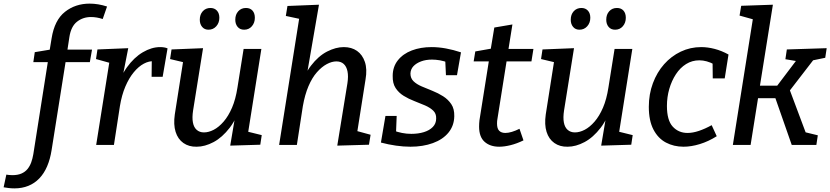

<svg xmlns="http://www.w3.org/2000/svg" viewBox="-133 -800 4584 1060"><path d="M-53 240Q-71 240 -86 238Q-101 236 -113 234L-98 164Q-92 165 -83.5 166Q-75 167 -65 167Q-35 167 -14.5 158Q6 149 19 133Q32 117 39.5 96Q47 75 51 51L133 -470L142 -457H51L59 -512L155 -528L139 -510L152 -589Q168 -689 225.5 -734.5Q283 -780 362 -780Q409 -780 458 -764L434 -695Q401 -706 369 -706Q325 -706 292 -680Q259 -654 250 -595L237 -510L226 -526H375L363 -457H218L231 -470L152 28Q144 79 127 118.5Q110 158 84 185Q58 212 23.5 226Q-11 240 -53 240Z M398 0 478 -503 512 -442 397 -474 405 -527 575 -534 538 -346 508 -295Q528 -373 567.5 -428Q607 -483 655.5 -511.5Q704 -540 751 -540Q775 -540 792 -533L765 -376H704L705 -473L718 -462Q690 -464 661 -448.5Q632 -433 605.5 -401Q579 -369 559 -322Q539 -275 529 -214L496 0Z M953 10Q910 11 879.5 -10.5Q849 -32 836.5 -72Q824 -112 832 -168L880 -474L890 -454L806 -474L814 -527L988 -534L933 -190Q927 -151 932 -124Q937 -97 953 -83Q969 -69 993 -69Q1019 -69 1047 -83.5Q1075 -98 1101.5 -128.5Q1128 -159 1148 -205.5Q1168 -252 1178 -317L1212 -530H1310L1235 -57L1223 -76L1312 -54L1304 -1L1138 4L1170 -186L1200 -235Q1177 -149 1135.5 -95Q1094 -41 1046 -15.5Q998 10 953 10ZM1215 -636Q1192 -636 1179 -651.5Q1166 -667 1166 -691Q1166 -720 1182.5 -738Q1199 -756 1225 -756Q1248 -756 1261 -741.5Q1274 -727 1274 -702Q1274 -674 1257.5 -655Q1241 -636 1215 -636ZM1018 -636Q996 -636 983 -651.5Q970 -667 970 -691Q970 -720 986.5 -738Q1003 -756 1029 -756Q1051 -756 1064.5 -741.5Q1078 -727 1078 -702Q1078 -674 1061 -655Q1044 -636 1018 -636Z M1729 4 1785 -340Q1791 -379 1785.5 -406Q1780 -433 1764.5 -447Q1749 -461 1724 -461Q1699 -461 1671 -446Q1643 -431 1616.5 -401Q1590 -371 1570 -324Q1550 -277 1539 -214L1506 0H1408L1521 -712L1534 -693L1445 -712L1454 -767L1628 -774L1554 -346L1518 -295Q1542 -383 1583.5 -437Q1625 -491 1673 -515.5Q1721 -540 1765 -540Q1808 -540 1838 -519Q1868 -498 1881.5 -458Q1895 -418 1885 -361L1837 -57L1796 -88L1913 -56L1904 -1Z M2133 10Q2095 10 2053 4Q2011 -2 1970 -13L1995 -160H2057L2053 -57L2040 -79Q2062 -71 2086.5 -66Q2111 -61 2138 -61Q2176 -61 2207 -70.5Q2238 -80 2256.5 -99Q2275 -118 2275 -146Q2276 -173 2258.5 -189.5Q2241 -206 2213.5 -218Q2186 -230 2154.5 -242Q2123 -254 2095.5 -271Q2068 -288 2051 -314Q2034 -340 2035 -381Q2035 -431 2063.5 -467Q2092 -503 2140.5 -521.5Q2189 -540 2250 -540Q2288 -540 2329 -532.5Q2370 -525 2412 -511L2390 -385H2329L2325 -470L2343 -453Q2320 -463 2296 -467Q2272 -471 2252 -471Q2218 -471 2191.5 -461Q2165 -451 2149.5 -434.5Q2134 -418 2133 -394Q2133 -368 2150 -351.5Q2167 -335 2195 -323Q2223 -311 2254.5 -298.5Q2286 -286 2313.5 -268.5Q2341 -251 2358.5 -225Q2376 -199 2375 -158Q2374 -106 2343 -68Q2312 -30 2257 -10Q2202 10 2133 10Z M2623 10Q2573 10 2542.5 -17Q2512 -44 2512 -101Q2512 -110 2512.5 -118.5Q2513 -127 2514 -136L2568 -476L2579 -461H2482L2491 -516L2593 -534L2574 -515L2596 -648L2696 -665L2672 -515L2663 -530H2812L2801 -461H2650L2666 -476L2613 -142Q2612 -138 2611.5 -131.5Q2611 -125 2611 -118Q2611 -90 2623 -78Q2635 -66 2657 -66Q2673 -66 2693 -72Q2713 -78 2735 -89L2757 -25Q2720 -7 2685.5 1.5Q2651 10 2623 10Z M3001 10Q2958 11 2927.5 -10.5Q2897 -32 2884.5 -72Q2872 -112 2880 -168L2928 -474L2938 -454L2854 -474L2862 -527L3036 -534L2981 -190Q2975 -151 2980 -124Q2985 -97 3001 -83Q3017 -69 3041 -69Q3067 -69 3095 -83.5Q3123 -98 3149.5 -128.5Q3176 -159 3196 -205.5Q3216 -252 3226 -317L3260 -530H3358L3283 -57L3271 -76L3360 -54L3352 -1L3186 4L3218 -186L3248 -235Q3225 -149 3183.5 -95Q3142 -41 3094 -15.5Q3046 10 3001 10ZM3263 -636Q3240 -636 3227 -651.5Q3214 -667 3214 -691Q3214 -720 3230.5 -738Q3247 -756 3273 -756Q3296 -756 3309 -741.5Q3322 -727 3322 -702Q3322 -674 3305.5 -655Q3289 -636 3263 -636ZM3066 -636Q3044 -636 3031 -651.5Q3018 -667 3018 -691Q3018 -720 3034.5 -738Q3051 -756 3077 -756Q3099 -756 3112.5 -741.5Q3126 -727 3126 -702Q3126 -674 3109 -655Q3092 -636 3066 -636Z M3641 10Q3587 10 3543.5 -13Q3500 -36 3474.5 -85Q3449 -134 3449 -210Q3449 -280 3471.5 -340.5Q3494 -401 3533.5 -445.5Q3573 -490 3625.5 -515Q3678 -540 3738 -540Q3774 -540 3812.5 -530Q3851 -520 3889 -499L3868 -367H3802L3801 -457L3811 -444Q3768 -467 3728 -467Q3688 -467 3655 -446.5Q3622 -426 3598.5 -390Q3575 -354 3562 -309Q3549 -264 3549 -215Q3549 -136 3581 -101Q3613 -66 3663 -66Q3692 -66 3726 -77.5Q3760 -89 3796 -109L3824 -48Q3778 -19 3730.5 -4.5Q3683 10 3641 10Z M3913 0 4031 -743 4065 -682 3950 -714 3959 -768 4134 -774 4060 -311 4046 -327H4175L4148 -314L4269 -474L4275 -461L4203 -473L4211 -527L4431 -534L4423 -481L4336 -463L4366 -480L4218 -288L4222 -317L4319 -58L4304 -72L4382 -53L4374 0H4238L4145 -266L4159 -258H4034L4053 -264L4011 0Z"/></svg>

Font: Bitter Thin Medium
Style: Italic
Weight: 500
Italic angle: -9°
Version: Version 3.021